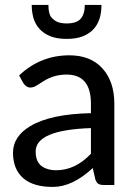

<svg xmlns="http://www.w3.org/2000/svg" viewBox="-20 -737 539 765"><path d="M203.1 -58.6Q280.3 -58.6 342.3 -124.5V-226.6Q120.1 -219.2 122.1 -131.8Q122.1 -76.2 171.4 -63Q186 -58.6 203.1 -58.6ZM256.3 -516.6Q341.3 -516.6 388.2 -464.4Q435.5 -412.1 435.5 -324.2V0H393.6Q379.4 0 372.1 -4.4Q364.7 -8.8 359.9 -22L349.6 -67.4Q268.6 7.8 190.4 7.8Q112.3 7.8 72.3 -27.3Q32.2 -62.5 31.7 -127.9Q31.7 -193.4 100.6 -234.4Q180.7 -282.7 342.3 -286.1V-324.2Q342.3 -439.9 245.1 -439.9Q195.3 -439.9 153.3 -413.6Q137.7 -403.8 125.5 -396Q113.3 -388.2 99.6 -388.2Q85.9 -388.2 73.2 -405.3L56.2 -436.5Q141.1 -516.6 256.3 -516.6ZM180.2 -592.8Q128.9 -613.8 113.3 -665Q106.4 -689.9 106.4 -717.3H172.9Q172.9 -681.6 184.6 -668Q196.3 -654.3 210.9 -648.9Q224.6 -643.6 245.6 -643.6Q285.2 -643.6 301.8 -662.6Q317.9 -681.6 317.9 -717.3H384.3Q384.3 -622.6 311 -592.8Q284.7 -582 245.6 -582Q206.5 -582 180.2 -592.8Z"/></svg>

Font: Lato-Medium
Style: Regular
Weight: 500
Designer: Lukasz Dziedzic
Foundry: tyPoland Lukasz Dziedzic
Version: Version 2.006; 2014-01-15